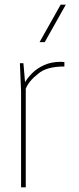

<svg xmlns="http://www.w3.org/2000/svg" viewBox="-20 -800 337 820"><path d="M90 0H70V-410L65 -530H80L87 -449Q98 -468 118 -488Q138 -508 168.5 -522Q199 -536 240 -536L255 -535V-516Q178 -516 143 -485Q103 -454 90 -421ZM171 -620H149L239 -780H261Z"/></svg>

Font: Tanohe Sans Thin
Style: Regular
Weight: 100
Designer: Village Type and Design LLC & Cristiano Sobral
Foundry: Cooper Hewitt Smithsonian Design Museum
Version: Version 1.00;September 29, 2021;FontCreator 13.0.0.2655 64-b